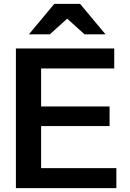

<svg xmlns="http://www.w3.org/2000/svg" viewBox="-20 -970 670 990"><path d="M62 0V-720H192V0ZM124 0V-103H580V0ZM124 -320V-421H545V-320ZM124 -617V-720H569V-617ZM129 -793 260 -950H393L524 -793H416L272 -923H381L237 -793Z"/></svg>

Font: Instrument Sans SemiBold
Style: Regular
Weight: 600
Designer: Rodrigo Fuenzalida
Foundry: fragTYPE
Version: Version 1.000;gftools[0.9.28]